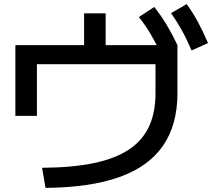

<svg xmlns="http://www.w3.org/2000/svg" viewBox="-20 -868 1040 936"><path d="M185 -50Q331 -51 435.5 -72.5Q540 -94 607 -138Q674 -182 706 -250.5Q738 -319 738 -413V-555H160V-303H55V-648H390V-803H495V-648H845V-413Q845 -260 775 -158Q705 -56 562.5 -5Q420 46 202 48ZM765 -606Q738 -662 713 -704Q688 -746 657 -785L732 -834Q766 -791 793 -746Q820 -701 845 -648ZM914 -622Q890 -678 866 -721Q842 -764 814 -804L890 -848Q922 -804 946.5 -758Q971 -712 994 -658Z"/></svg>

Font: M PLUS 1 Medium
Style: Regular
Weight: 500
Designer: Coji Morishita
Foundry: UNDERFOREST DESIGN
Version: Version 1.001